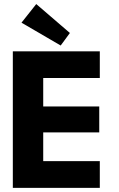

<svg xmlns="http://www.w3.org/2000/svg" viewBox="-20 -908 574 928"><path d="M42 -660H462.4V-530.9H188.9V-393.4H459.7V-268.2H188.9V-129.1H462.4V0H42ZM273.3 -688 83.9 -798.4 155.2 -888.4 317.8 -748.6Z"/></svg>

Font: League Spartan Extralight
Style: Regular
Weight: 200
Foundry: The League of Moveable Type
Version: Version 2.300; ttfautohint (v1.8.3)